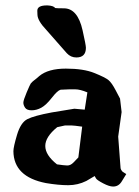

<svg xmlns="http://www.w3.org/2000/svg" viewBox="-20 -681 511 706"><path d="M295.9 -505.4Q295.9 -469.7 260.7 -469.7Q240.2 -469.7 225.6 -485.4L151.4 -569.8Q118.2 -604.5 117.7 -627Q117.7 -629.4 117.2 -640.6V-641.6Q117.2 -661.1 152.3 -661.1H154.3Q176.8 -660.2 183.1 -651.4Q190.4 -650.4 214.8 -650.4Q265.6 -650.4 283.7 -569.3Q295.9 -515.1 295.9 -505.4ZM242.7 -219.7H219.2L190.4 -213.4Q146.5 -177.7 146.5 -144.3Q146.5 -110.8 189.5 -76.7Q215.3 -72.8 227.3 -72.5Q239.3 -72.3 250.2 -83.5Q261.2 -94.7 268.1 -102.1Q274.9 -159.2 282.2 -215.3Q251 -219.7 242.7 -219.7ZM421.4 -318.4 427.2 -269 414.6 -178.7 423.3 -63.5Q423.8 -56.6 431.6 -48.8L444.3 -41L428.7 -15.6Q417 4.9 396.5 4.9H395.5Q381.8 4.9 359.4 -6.8Q336.9 -18.6 333 -24.9Q329.1 -31.2 328.1 -33.7L297.4 -15.6Q266.1 0 230.7 0Q195.3 0 148.9 -7.8Q30.3 -30.8 29.3 -125Q29.3 -140.6 42.7 -185.5Q56.2 -230.5 80.6 -242.9Q105 -255.4 170.4 -267.6L253.4 -281.2L291.5 -277.8Q296.9 -309.6 301.3 -341.3Q274.4 -352.5 256.8 -352.5H234.9L202.6 -351.1Q190.9 -347.7 170.2 -321Q149.4 -294.4 131.8 -284.9Q114.3 -275.4 96.4 -275.4Q78.6 -275.4 72.3 -284.9Q65.9 -294.4 65.9 -303.5Q65.9 -312.5 78.1 -341.3Q90.3 -370.1 93 -373.8Q95.7 -377.4 99.1 -380.4Q102.5 -383.8 105.5 -385.7Q108.4 -387.7 114.3 -392.6Q120.1 -397.5 124.5 -401.4Q157.2 -428.7 222.2 -428.7Q287.1 -428.7 326.9 -412.6Q366.7 -396.5 378.7 -386.7Q390.6 -377 405 -349.6Q419.4 -322.3 421.4 -318.4Z"/></svg>

Font: Drukaatie burti
Style: Bold
Weight: 700
Version: Version 0.14